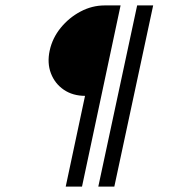

<svg xmlns="http://www.w3.org/2000/svg" viewBox="-20 -687 640 707"><path d="M424 -667 282 0H222L364 -667ZM544 -667 401 0H342L485 -667ZM294 -334Q248 -334 215 -356.5Q182 -379 167.5 -417Q153 -455 163 -501Q173 -547 203.5 -584.5Q234 -622 276.5 -644.5Q319 -667 365 -667Z"/></svg>

Font: Epunda Sans Light
Style: Italic
Weight: 300
Italic angle: -12.0243°
Designer: Simon Atzbach
Foundry: typofactur
Version: Version 2.204